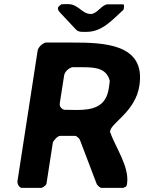

<svg xmlns="http://www.w3.org/2000/svg" viewBox="-20 -914 701 934"><path d="M202 -707C185 -702 166 -685 163 -667L65 -33C63 -22 72 0 87 0H180C187 0 205 -13 206 -20L237 -220C238 -227 259 -253 272 -253H346C353 -253 368 -238 369 -233L450 -20C451 -15 466 0 473 0H580L594 -7C595 -7 598 -17 598 -20C611 -102 540 -200 515 -273L516 -277C522 -317 639 -372 658 -497C690 -703 484 -707 326 -707ZM331 -587H381C442 -587 499 -583 514 -520C514 -515 510 -489 509 -483C495 -393 430 -379 352 -379C343 -379 301 -380 292 -380C278 -385 268 -396 271 -413L292 -547C295 -565 313 -582 331 -587ZM347 -773C361 -756 380 -759 401 -759C476 -759 523 -814 581 -867L583 -877C583 -880 586 -893 578 -893H505C475 -893 453 -846 422 -846C378 -846 362 -894 311 -894C306 -894 283 -894 278 -893C275 -891 263 -881 262 -877C260 -867 266 -860 272 -853C283 -841 336 -785 347 -773Z"/></svg>

Font: Asimov Print
Style: CIt
Weight: 500
Designer: Google
Version: Version 2.000980: 2014